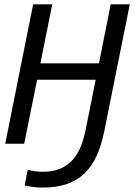

<svg xmlns="http://www.w3.org/2000/svg" viewBox="-20 -658 614 879"><path d="M177.2 128.4Q223.6 128.4 256.8 113.8Q290 99.1 313 73.5Q335.9 47.9 349.9 12.5Q363.8 -22.9 372.1 -64L418 -293H149.9L90.8 0H3.9L131.8 -638.2H219.2L165 -368.2H433.1L486.8 -638.2H574.2L457.5 -58.1Q444.8 5.9 422.9 54.4Q400.9 103 367.2 135.5Q333.5 168 286.6 184.3Q239.7 200.7 177.2 200.7Q157.7 200.7 136.2 198.5Q114.7 196.3 92.8 190.9L106.9 119.6Q124 123.5 141.4 126Q158.7 128.4 177.2 128.4Z"/></svg>

Font: Code New Roman
Style: Italic
Weight: 400
Italic angle: -11°
Monospace: yes
Designer: Sam Radian
Foundry: Code New Roman
Version: Version 1.508 October 19, 2014